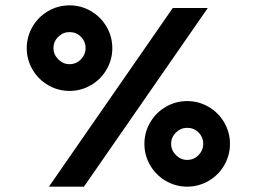

<svg xmlns="http://www.w3.org/2000/svg" viewBox="-20 -698 960 718"><path d="M300 -518Q300 -543 282.5 -560.5Q265 -578 240 -578Q216 -578 198 -560.5Q180 -543 180 -518Q180 -494 198 -476Q216 -458 240 -458Q265 -458 282.5 -476Q300 -494 300 -518ZM400 -518Q400 -475 378.5 -438Q357 -401 320 -379.5Q283 -358 240 -358Q197 -358 160 -379.5Q123 -401 101.5 -438Q80 -475 80 -518Q80 -561 101.5 -598Q123 -635 160 -656.5Q197 -678 240 -678Q283 -678 320 -656.5Q357 -635 378.5 -598Q400 -561 400 -518ZM740 -160Q740 -185 722.5 -202.5Q705 -220 680 -220Q656 -220 638 -202.5Q620 -185 620 -160Q620 -136 638 -118Q656 -100 680 -100Q705 -100 722.5 -118Q740 -136 740 -160ZM840 -160Q840 -117 818.5 -80Q797 -43 760 -21.5Q723 0 680 0Q637 0 600 -21.5Q563 -43 541.5 -80Q520 -117 520 -160Q520 -203 541.5 -240Q563 -277 600 -298.5Q637 -320 680 -320Q723 -320 760 -298.5Q797 -277 818.5 -240Q840 -203 840 -160ZM757 -668 294 0H163L626 -668Z"/></svg>

Font: Madhuban SemiBold
Style: Regular
Weight: 600
Designer: jaikishan Patel
Foundry: MagicType
Version: Version 1.000